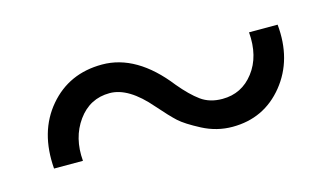

<svg xmlns="http://www.w3.org/2000/svg" viewBox="-38 -447 629 364"><g transform="rotate(-15 276.5 -265.0)"><path d="M383.8 -175.8Q353 -175.8 325 -190.4Q296.9 -205.1 284.9 -216.1Q272.9 -227.1 252 -251Q211.9 -297.9 174.8 -297.9Q135.7 -297.9 112.3 -265.4Q88.9 -232.9 92.8 -187H36.1Q30.3 -260.3 70.1 -307.1Q109.9 -354 174.8 -354Q242.7 -354 299.8 -280.8Q319.8 -256.8 336.9 -244.4Q354 -231.9 378.9 -231.9Q417 -231.9 440.4 -262.5Q463.9 -293 460 -340.8H516.1Q522.9 -271 484.4 -223.4Q445.8 -175.8 383.8 -175.8Z"/></g></svg>

Font: Oakes Grotesk
Style: Medium
Weight: 500
Designer: Samuel Oakes
Foundry: Samuel Oakes
Version: Version 1.0 | wf-rip DC20170320